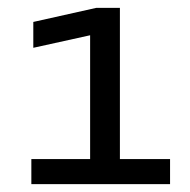

<svg xmlns="http://www.w3.org/2000/svg" viewBox="-20 -879 484 490"><path d="M226 -859 65 -823V-757L210 -789V-473H60V-409H414V-473H286V-859Z"/></svg>

Font: Bounded Light
Style: Regular
Weight: 300
Designer: Vlad Churkin
Version: Version 3.0